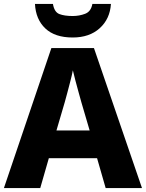

<svg xmlns="http://www.w3.org/2000/svg" viewBox="-20 -1056 747 983"><path d="M521 -93 477 -246H230L186 -93H0L243 -810H461L707 -93ZM397 -531Q392 -549 383.5 -579.5Q375 -610 366.5 -642Q358 -674 353 -696Q349 -674 340.5 -641.5Q332 -609 324 -578.5Q316 -548 311 -531L269 -388H439ZM548 -1036Q543 -959 490.5 -911.5Q438 -864 352 -864Q261 -864 212 -910.5Q163 -957 159 -1036H251Q258 -994 284 -984Q310 -974 352 -974Q386 -974 416 -985.5Q446 -997 453 -1036Z"/></svg>

Font: Noto Sans Telugu UI ExtraBold
Style: Regular
Weight: 800
Designer: Jelle Bosma - Monotype Design Team
Foundry: Monotype Imaging Inc.
Version: Version 2.005; ttfautohint (v1.8.4.7-5d5b)